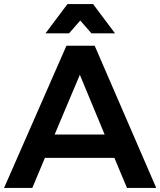

<svg xmlns="http://www.w3.org/2000/svg" viewBox="-21 -925 789 945"><path d="M604 0 542 -148H200L138 0H-1L306 -700H445L748 0ZM248 -263H494L372 -557ZM545 -761H429L374 -824L319 -761H203L311 -905H437Z"/></svg>

Font: Gontserrat Medium
Style: Regular
Weight: 500
Designer: Julieta Ulanovsky
Foundry: Julieta Ulanovsky
Version: Version 6.001